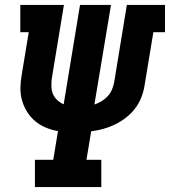

<svg xmlns="http://www.w3.org/2000/svg" viewBox="-20 -755 686 775"><path d="M121 0V-110H195L214 -226Q189 -230 165 -240Q141 -250 122 -266Q103 -282 89.5 -303.5Q76 -325 69 -349.5Q62 -374 62.5 -401Q63 -428 68 -455L96 -625H62V-735H238L189 -438Q187 -422 187.5 -405.5Q188 -389 194 -375Q200 -361 211.5 -350.5Q223 -340 237 -334L303 -735H428L361 -333Q376 -338 390 -346.5Q404 -355 415 -367Q426 -379 432 -393.5Q438 -408 441 -424Q441 -424 441 -424Q441 -424 441 -424L492 -735H646V-625H599L563 -407Q559 -383 549.5 -359.5Q540 -336 524 -315.5Q508 -295 487 -279Q466 -263 443 -252Q420 -241 396 -234.5Q372 -228 348 -225L329 -110H389V0Z"/></svg>

Font: Iosevka Slab XBdEx
Style: Italic
Weight: 800
Width: 7
Italic angle: -9°
Monospace: yes
Designer: Belleve Invis
Foundry: Belleve Invis
Version: Version 11.1.1; ttfautohint (v1.8.3)